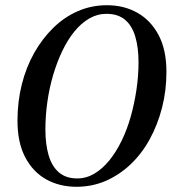

<svg xmlns="http://www.w3.org/2000/svg" viewBox="-20 -700 669 736"><path d="M273 16Q208 16 157 -12.5Q106 -41 76.5 -97.5Q47 -154 47 -237Q47 -310 63.5 -376Q80 -442 111 -497Q142 -552 184.5 -593.5Q227 -635 279 -657.5Q331 -680 390 -680Q456 -680 507.5 -650.5Q559 -621 588.5 -564.5Q618 -508 618 -425Q618 -352 601 -286.5Q584 -221 553.5 -165.5Q523 -110 480 -69.5Q437 -29 385 -6.5Q333 16 273 16ZM276 -16Q311 -16 342 -34.5Q373 -53 399 -85Q425 -117 446 -160Q467 -203 481 -252.5Q495 -302 503 -355.5Q511 -409 511 -461Q511 -518 498.5 -560Q486 -602 459 -624.5Q432 -647 388 -647Q353 -647 322 -629Q291 -611 265 -579Q239 -547 218.5 -504Q198 -461 183.5 -411.5Q169 -362 161.5 -309Q154 -256 154 -203Q154 -147 166.5 -104.5Q179 -62 206 -39Q233 -16 276 -16Z"/></svg>

Font: Source Serif 4 48pt SemiBold
Style: Italic
Weight: 600
Italic angle: -12°
Designer: Frank Grießhammer
Foundry: Adobe Systems Incorporated
Version: Version 4.004;hotconv 1.0.116;makeotfexe 2.5.65601